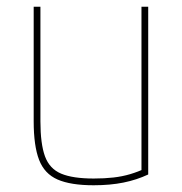

<svg xmlns="http://www.w3.org/2000/svg" viewBox="-20 -540 540 570"><path d="M258 10Q190 10 151 -7Q112 -24 96 -65.5Q80 -107 80 -180V-520H100V-180Q100 -113 113.5 -76Q127 -39 161.5 -24.5Q196 -10 258 -10Q290 -10 316.5 -13Q343 -16 366.5 -23Q390 -30 411 -40L400 -26V-520H420V-22Q386 -6 346.5 2Q307 10 258 10Z"/></svg>

Font: M PLUS Code Latin Thin
Style: Regular
Weight: 250
Designer: Coji Morishita
Foundry: UNDERFOREST DESIGN
Version: Version 1.002; ttfautohint (v1.8.3)